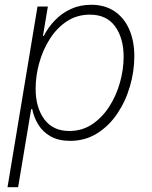

<svg xmlns="http://www.w3.org/2000/svg" viewBox="-20 -573 632 797"><path d="M11.2 204.1 135.7 -545.9H178.7L158.2 -423.8H161.6Q179.7 -459.5 208.3 -489Q236.8 -518.6 274.7 -535.9Q312.5 -553.2 358.4 -553.2Q415 -553.2 455.1 -526.4Q495.1 -499.5 516.4 -451.2Q537.6 -402.8 537.6 -338.9Q537.6 -277.3 519.5 -215.1Q501.5 -152.8 467 -101.6Q432.6 -50.3 383.1 -19.3Q333.5 11.7 271 11.7Q223.6 11.7 191.2 -6.3Q158.7 -24.4 139.6 -54.7Q120.6 -85 113.8 -120.1H109.4L55.2 204.1ZM267.6 -29.3Q320.8 -29.3 362.5 -57.1Q404.3 -85 433.6 -130.6Q462.9 -176.3 478 -230.5Q493.2 -284.7 493.2 -337.4Q493.2 -414.6 457.8 -463.4Q422.4 -512.2 353.5 -512.2Q299.8 -512.2 258.1 -484.9Q216.3 -457.5 187.3 -412.1Q158.2 -366.7 143.1 -312.5Q127.9 -258.3 127.9 -204.6Q127.9 -127 163.8 -78.1Q199.7 -29.3 267.6 -29.3Z"/></svg>

Font: Inter ExtraLight
Style: Italic
Weight: 250
Italic angle: -9.3988°
Designer: Rasmus Andersson
Foundry: rsms
Version: Version 4.001;git-66647c0bb